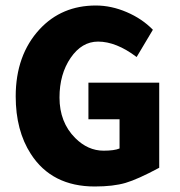

<svg xmlns="http://www.w3.org/2000/svg" viewBox="-20 -665 654 697"><path d="M535 -557 476 -458Q402 -514 336 -514Q277 -514 236.5 -455Q196 -396 196 -311Q196 -221 253 -164Q299 -118 356 -118Q395 -118 414 -126V-232H301V-365H558V-56Q480 -14 435.5 -1Q391 12 324 12Q168 12 92 -106Q37 -191 37 -315Q37 -465 124 -559Q204 -645 328 -645Q384 -645 440 -621Q496 -597 535 -557Z"/></svg>

Font: Tajawal Black
Style: Regular
Weight: 900
Designer: Boutros Fonts
Foundry: Created by Boutros International 2017
Version: Version 1.700